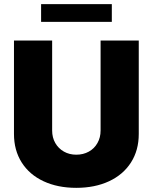

<svg xmlns="http://www.w3.org/2000/svg" viewBox="-20 -904 742 933"><path d="M654.3 -707V-252.9Q654.3 -173.8 616.5 -114.5Q578.6 -55.2 509.8 -23.2Q440.9 8.8 350.6 8.8Q260.3 8.8 191.7 -23.2Q123 -55.2 85.4 -114.5Q47.9 -173.8 47.9 -252.9V-707H233.4V-269.5Q233.4 -235.8 248.5 -209.2Q263.7 -182.6 290.3 -167.5Q316.9 -152.3 350.6 -152.3Q384.8 -152.3 411.6 -167.2Q438.5 -182.1 453.6 -209Q468.8 -235.8 468.8 -269.5V-707ZM523.4 -797.9H179.7V-883.8H523.4Z"/></svg>

Font: Pretendard JP Black
Style: Regular
Weight: 900
Designer: Base glyphs from Inter by Rasmus Andersson; Hangeul glyphs from Noto Sans CJK(Source Han Sans) by Jang Soo-young and Kan
Foundry: Kil Hyung-jin
Version: Version 1.309